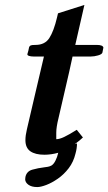

<svg xmlns="http://www.w3.org/2000/svg" viewBox="-20 -615 439 778"><path d="M131 143Q108 143 95 133.5Q82 124 82 111Q82 110 82.5 107.5Q83 105 83 102Q88 79 111 72.5Q134 66 159 63Q166 62 173 61Q180 60 188 56Q197 51 204.5 36.5Q212 22 216 4Q187 12 160 12Q123 12 103 -2Q83 -16 83 -47Q83 -66 89 -91Q106 -165 123.5 -239Q141 -313 158 -386H116Q105 -386 97.5 -388.5Q90 -391 91 -396Q93 -403 95 -410Q97 -417 98 -424Q100 -429 104.5 -431Q109 -433 124 -433Q162 -433 180 -461Q198 -489 211 -544L215 -561L322 -595L285 -433H372Q397 -433 399 -422Q398 -418 397 -412.5Q396 -407 395 -402Q393 -395 377.5 -390.5Q362 -386 348 -386H274Q261 -325 246 -261.5Q231 -198 217 -136Q208 -100 208 -77V-51Q221 -51 240 -60Q259 -69 291 -89L316 -58Q311 -53 302.5 -46Q294 -39 283 -31L292 -34Q292 -14 286 7Q278 41 258.5 66.5Q239 92 214.5 109Q190 126 167.5 134.5Q145 143 131 143Z"/></svg>

Font: Libertinus Serif Semibold Italic
Style: Regular
Weight: 600
Italic angle: -11.5°
Designer: Philipp H. Poll, Khaled Hosny
Foundry: Caleb Maclennan
Version: Version 7.051;RELEASE